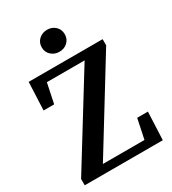

<svg xmlns="http://www.w3.org/2000/svg" viewBox="-207 -975 971 1084"><g transform="rotate(-30 278.5 -433.5)"><path d="M20 0V-41L372 -611H126L99 -482H30L38 -664H520V-624L169 -53H440L467 -182H537L529 0ZM274 -724Q243 -724 221 -744Q199 -764 199 -795Q199 -827 221 -847Q243 -867 274 -867Q306 -867 327.5 -847Q349 -827 349 -795Q349 -764 327.5 -744Q306 -724 274 -724Z"/></g></svg>

Font: Source Serif 4 Semibold
Style: Regular
Weight: 600
Designer: Frank Grießhammer
Foundry: Adobe
Version: Version 4.005;hotconv 1.1.0;makeotfexe 2.6.0